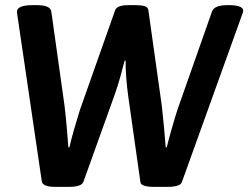

<svg xmlns="http://www.w3.org/2000/svg" viewBox="-20 -722 962 744"><path d="M191 2Q170 2 157 -3Q144 -8 142 -19L46 -672Q44 -688 59.5 -695Q75 -702 104 -702H124Q176 -702 179 -676L230 -313Q236 -262 239.5 -218.5Q243 -175 245 -151H249Q255 -179 267 -220.5Q279 -262 290 -297L426 -682Q433 -702 477 -702H508Q528 -702 541 -698Q554 -694 555 -682L607 -312Q612 -267 616 -224Q620 -181 622 -151H626Q634 -183 646 -225Q658 -267 668 -298L801 -676Q809 -702 861 -702H870Q898 -702 912 -695Q926 -688 921 -673L685 -17Q682 -7 667 -2.5Q652 2 634 2H572Q552 2 538.5 -2.5Q525 -7 524 -17L478 -341Q472 -382 469 -423.5Q466 -465 467 -487H463Q456 -459 446 -423.5Q436 -388 424 -354L303 -17Q299 -7 284.5 -2.5Q270 2 252 2Z"/></svg>

Font: Asap SemiBold
Style: Italic
Weight: 600
Italic angle: -6°
Designer: Pablo Cosgaya
Foundry: Omnibus-Type
Version: Version 3.001; ttfautohint (v1.8.3)